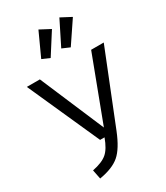

<svg xmlns="http://www.w3.org/2000/svg" viewBox="-233 -1050 1003 1159"><g transform="rotate(-30 269.0 -470.5)"><path d="M235.8 -953.1 308.1 -915 213.9 -767.1 161.1 -790ZM381.8 -953.1 454.1 -915 351.1 -762.2 297.9 -785.2ZM538.1 -688 337.9 -187Q297.4 -85.9 249.8 -44.7Q202.1 -3.4 108.9 12.2L96.2 -51.8Q165 -65.4 198.2 -93.8Q231.4 -122.1 255.9 -189.9H225.1L2 -688H92.8L282.2 -243.2L450.2 -688Z"/></g></svg>

Font: Fira Sans Book
Style: Regular
Weight: 350
Designer: Carrois Corporate & Edenspiekermann AG
Foundry: Carrois Corporate GbR & Edenspiekermann AG
Version: Version 4.203;PS 004.203;hotconv 1.0.88;makeotf.lib2.5.64775